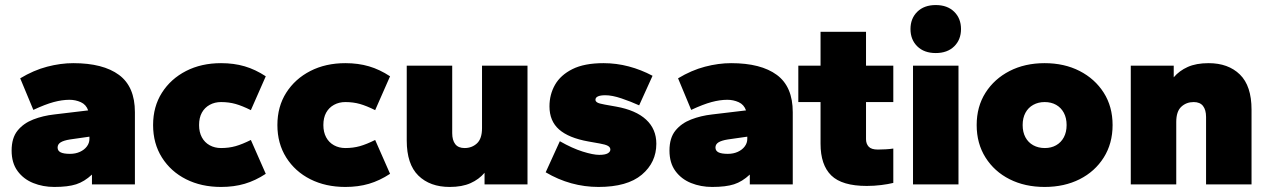

<svg xmlns="http://www.w3.org/2000/svg" viewBox="-20 -730 5020 760"><path d="M195 10Q150 10 111.5 -5.5Q73 -21 49.5 -53Q26 -85 26 -134Q26 -184 49.5 -213Q73 -242 111.5 -257Q150 -272 195 -277L329 -293Q321 -316 300 -325.5Q279 -335 255 -335Q226 -335 192.5 -326Q159 -317 112 -295L60 -420Q113 -452 166.5 -466Q220 -480 270 -480Q388 -480 451 -433.5Q514 -387 514 -286V0H344V-39Q314 -11 281.5 -0.5Q249 10 195 10ZM257 -121Q279 -121 296.5 -129Q314 -137 324 -150.5Q334 -164 334 -180V-189L257 -178Q232 -174 220 -166.5Q208 -159 208 -146Q208 -133 220 -127Q232 -121 257 -121Z M855 10Q777 10 716.5 -20.5Q656 -51 621 -106.5Q586 -162 586 -235Q586 -308 621 -363Q656 -418 716.5 -449Q777 -480 855 -480Q906 -480 948.5 -467.5Q991 -455 1032 -428L973 -294Q939 -311 912.5 -318.5Q886 -326 855 -326Q830 -326 810 -315Q790 -304 779 -284Q768 -264 768 -235Q768 -207 779 -186.5Q790 -166 810 -155Q830 -144 855 -144Q886 -144 912.5 -151.5Q939 -159 973 -176L1032 -42Q991 -15 948.5 -2.5Q906 10 855 10Z M1347 10Q1269 10 1208.5 -20.5Q1148 -51 1113 -106.5Q1078 -162 1078 -235Q1078 -308 1113 -363Q1148 -418 1208.5 -449Q1269 -480 1347 -480Q1398 -480 1440.5 -467.5Q1483 -455 1524 -428L1465 -294Q1431 -311 1404.5 -318.5Q1378 -326 1347 -326Q1322 -326 1302 -315Q1282 -304 1271 -284Q1260 -264 1260 -235Q1260 -207 1271 -186.5Q1282 -166 1302 -155Q1322 -144 1347 -144Q1378 -144 1404.5 -151.5Q1431 -159 1465 -176L1524 -42Q1483 -15 1440.5 -2.5Q1398 10 1347 10Z M1760 10Q1682 10 1636 -35Q1590 -80 1590 -174V-470H1770V-203Q1770 -175 1782 -159.5Q1794 -144 1819 -144Q1848 -144 1868 -162.5Q1888 -181 1888 -223V-470H2068V0H1898V-46Q1876 -20 1842.5 -5Q1809 10 1760 10Z M2349 10Q2294 10 2241.5 -4.5Q2189 -19 2140 -48L2196 -171Q2245 -143 2286.5 -130Q2328 -117 2352 -117Q2375 -117 2385.5 -123Q2396 -129 2396 -138Q2396 -147 2386.5 -152.5Q2377 -158 2354 -162L2309 -170Q2231 -184 2193 -217.5Q2155 -251 2155 -309Q2155 -356 2177 -394.5Q2199 -433 2246 -456.5Q2293 -480 2369 -480Q2420 -480 2469 -467Q2518 -454 2563 -430L2510 -313Q2477 -328 2440 -340.5Q2403 -353 2376 -353Q2357 -353 2347 -348.5Q2337 -344 2337 -335Q2337 -329 2344 -324.5Q2351 -320 2374 -316L2419 -308Q2497 -294 2537.5 -256.5Q2578 -219 2578 -161Q2578 -87 2520.5 -38.5Q2463 10 2349 10Z M2799 10Q2754 10 2715.5 -5.5Q2677 -21 2653.5 -53Q2630 -85 2630 -134Q2630 -184 2653.5 -213Q2677 -242 2715.5 -257Q2754 -272 2799 -277L2933 -293Q2925 -316 2904 -325.5Q2883 -335 2859 -335Q2830 -335 2796.5 -326Q2763 -317 2716 -295L2664 -420Q2717 -452 2770.5 -466Q2824 -480 2874 -480Q2992 -480 3055 -433.5Q3118 -387 3118 -286V0H2948V-39Q2918 -11 2885.5 -0.5Q2853 10 2799 10ZM2861 -121Q2883 -121 2900.5 -129Q2918 -137 2928 -150.5Q2938 -164 2938 -180V-189L2861 -178Q2836 -174 2824 -166.5Q2812 -159 2812 -146Q2812 -133 2824 -127Q2836 -121 2861 -121Z M3411 6Q3313 6 3270.5 -35.5Q3228 -77 3228 -161V-326H3140V-470H3228V-604H3408V-470H3516V-326H3408V-179Q3408 -161 3418.5 -149.5Q3429 -138 3455 -138Q3468 -138 3486 -139Q3504 -140 3516 -142V-6Q3496 -1 3468 2.5Q3440 6 3411 6Z M3594 0V-470H3774V0ZM3684 -520Q3638 -520 3611 -546.5Q3584 -573 3584 -615Q3584 -657 3611 -683.5Q3638 -710 3684 -710Q3730 -710 3757 -683.5Q3784 -657 3784 -615Q3784 -573 3757 -546.5Q3730 -520 3684 -520Z M4115 10Q4037 10 3976.5 -20.5Q3916 -51 3881 -106.5Q3846 -162 3846 -235Q3846 -308 3881 -363Q3916 -418 3976.5 -449Q4037 -480 4115 -480Q4193 -480 4253.5 -449Q4314 -418 4349 -363Q4384 -308 4384 -235Q4384 -162 4349 -106.5Q4314 -51 4253.5 -20.5Q4193 10 4115 10ZM4116 -144Q4141 -144 4160.5 -155Q4180 -166 4191 -186.5Q4202 -207 4202 -235Q4202 -263 4191 -283.5Q4180 -304 4160.5 -315Q4141 -326 4115 -326Q4090 -326 4070 -315Q4050 -304 4039 -283.5Q4028 -263 4028 -235Q4028 -207 4039 -186.5Q4050 -166 4070 -155Q4090 -144 4116 -144Z M4456 0V-470H4626V-424Q4648 -450 4681.5 -465Q4715 -480 4764 -480Q4842 -480 4888 -435Q4934 -390 4934 -296V0H4754V-267Q4754 -295 4742 -310.5Q4730 -326 4705 -326Q4676 -326 4656 -307.5Q4636 -289 4636 -247V0Z"/></svg>

Font: Gantari Black
Style: Regular
Weight: 900
Version: Version 1.000